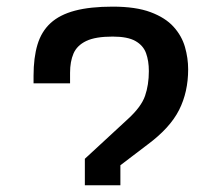

<svg xmlns="http://www.w3.org/2000/svg" viewBox="-20 -550 633 570"><path d="M231.9 0V-78.6L359.9 -196.8Q399.4 -232.9 410.6 -265.4Q421.9 -297.9 421.9 -338.9Q421.9 -369.1 413.6 -392.1Q405.3 -415 382.1 -428.2Q358.9 -441.4 314.5 -441.4Q263.2 -441.4 235.8 -428.2Q208.5 -415 198.2 -391.1Q188 -367.2 188 -334V-302.7H79.6V-325.2Q79.6 -378.9 91.3 -417.7Q103 -456.5 130.1 -481.4Q157.2 -506.3 202.4 -518.3Q247.6 -530.3 314.5 -530.3Q383.3 -530.3 427 -513.9Q470.7 -497.6 495.1 -470.7Q519.5 -443.8 529.1 -410.6Q538.6 -377.4 538.6 -344.2Q538.6 -276.9 511.7 -223.6Q484.9 -170.4 418.5 -121.1L322.3 -47.9L337.4 -84.5V0Z"/></svg>

Font: Monda Medium
Style: Regular
Weight: 500
Designer: Vernon Adams
Foundry: Vernon Adams
Version: Version 2.200